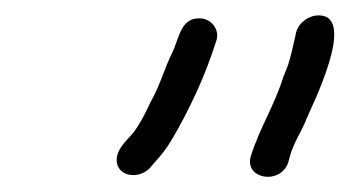

<svg xmlns="http://www.w3.org/2000/svg" viewBox="-20 -641 455 250"><path d="M174 -421C184 -433 192 -440 203 -458C226 -497 247 -541 262 -589C266 -603 255 -616 242 -617C216 -619 214 -594 205 -574C194 -552 189 -531 176 -508C170 -495 159 -472 147 -461C140 -453 133 -445 132 -435C130 -413 157 -406 174 -421ZM395 -621C381 -621 367 -610 365 -596C362 -582 359 -569 355 -556L349 -541C337 -503 319 -476 307 -439C296 -407 348 -399 356 -432C361 -454 372 -468 379 -486C385 -501 446 -621 395 -621ZM262 -589ZM176 -508ZM349 -541Z"/></svg>

Font: Blanket
Style: LightObl
Weight: 300
Foundry: Cannot Into Space Fonts
Version: Version 0.9